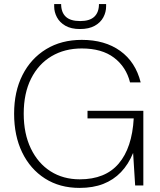

<svg xmlns="http://www.w3.org/2000/svg" viewBox="-20 -907 783 939"><path d="M369 12Q272 12 200 -34Q128 -80 88.5 -161.5Q49 -243 49 -351Q49 -459 90 -540Q131 -621 205.5 -666.5Q280 -712 380 -712Q493 -712 568 -658Q643 -604 668 -504H616Q597 -580 537.5 -625Q478 -670 380 -670Q296 -670 232 -632Q168 -594 132 -522.5Q96 -451 96 -351Q96 -253 131 -180.5Q166 -108 227.5 -69Q289 -30 370 -30Q495 -30 560.5 -107Q626 -184 634 -328H408V-365H681V0H641L631 -159Q608 -103 571.5 -65Q535 -27 485 -7.5Q435 12 369 12ZM371 -765Q328 -765 300 -781Q272 -797 258.5 -822.5Q245 -848 245 -875V-887H279Q279 -847 301.5 -825.5Q324 -804 372 -804Q419 -804 441.5 -825.5Q464 -847 464 -887H499V-876Q499 -848 485.5 -822.5Q472 -797 443.5 -781Q415 -765 371 -765Z"/></svg>

Font: DM Sans 11pt ExtraLight
Style: Regular
Weight: 250
Version: Version 4.004;gftools[0.9.30]